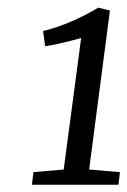

<svg xmlns="http://www.w3.org/2000/svg" viewBox="-20 -920 343 517"><path d="M70 -456.5 151.5 -463.5 198.5 -817.5Q187.5 -814.5 171 -810.2Q154.5 -806 136.5 -802Q118.5 -798 101.5 -795.5L96 -836.5Q114 -840.5 134.2 -847.5Q154.5 -854.5 174.5 -863.2Q194.5 -872 212.8 -881.5Q231 -891 244.5 -899.5L276 -891.5L220 -463.5L303 -456.5L299 -422.5H66Z"/></svg>

Font: Merriweather Light 18pt Light
Style: Italic
Weight: 300
Italic angle: -7.8°
Version: Version 2.101